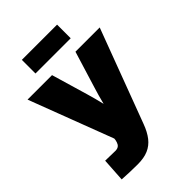

<svg xmlns="http://www.w3.org/2000/svg" viewBox="-265 -817 1129 1129"><g transform="rotate(-45 300.0 -252.5)"><path d="M59.6 200.7 68.8 54.2 135.3 55.7Q156.7 57.6 169.2 53.5Q181.6 49.3 188.2 38.3Q194.8 27.3 197.8 9.8L198.7 0L0 -522.5H203.6L270 -296.9Q285.6 -243.7 298.3 -189.9Q311 -136.2 324.2 -80.1H272.9Q285.6 -136.2 299.1 -190.2Q312.5 -244.1 329.1 -296.9L398.4 -522.5H600.1L380.9 62Q362.8 110.8 337.9 142.6Q313 174.3 277.1 189.7Q241.2 205.1 189.9 205.1Q157.2 205.1 123.3 203.9Q89.4 202.6 59.6 200.7ZM434.6 -711.4V-598.1H141.6V-711.4Z"/></g></svg>

Font: Inter 28pt Black
Style: Regular
Weight: 900
Designer: Rasmus Andersson
Foundry: rsms
Version: Version 4.001;git-66647c0bb